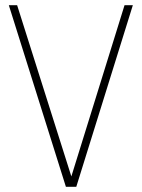

<svg xmlns="http://www.w3.org/2000/svg" viewBox="-20 -720 549 740"><path d="M14 -700 234 0H274L492 -700H460L255 -40L46 -700Z"/></svg>

Font: Advent Pro ExtraLight
Style: Regular
Weight: 250
Version: Version 3.000